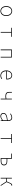

<svg xmlns="http://www.w3.org/2000/svg" viewBox="4204 -4784 593 9040"><g transform="rotate(90 4500.0 -263.5)"><path d="M500 13C626 13 734 -88 734 -262C734 -439 626 -540 500 -540C374 -540 266 -439 266 -262C266 -88 374 13 500 13ZM500 -20C388 -20 304 -118 304 -262C304 -407 388 -507 500 -507C612 -507 697 -407 697 -262C697 -118 612 -20 500 -20Z M1482 0H1517V-494H1711V-527H1289V-494H1482Z M2309 0H2345V-494H2654V0H2690V-527H2309Z M3536 13C3614 13 3659 -13 3699 -37L3683 -68C3643 -39 3598 -20 3538 -20C3414 -20 3333 -122 3333 -261H3719C3721 -275 3721 -286 3721 -297C3721 -453 3644 -540 3522 -540C3405 -540 3295 -434 3295 -262C3295 -90 3403 13 3536 13ZM3333 -294C3344 -427 3428 -507 3522 -507C3621 -507 3686 -437 3686 -294Z M4626 0H4661V-527H4626V-267C4586 -258 4557 -254 4519 -254C4399 -254 4344 -291 4344 -388V-527H4309V-388C4309 -271 4375 -221 4513 -221C4564 -221 4582 -226 4626 -234Z M5450 13C5520 13 5586 -26 5640 -70H5643L5648 0H5678V-341C5678 -448 5640 -540 5516 -540C5430 -540 5357 -496 5324 -472L5342 -443C5376 -470 5439 -507 5514 -507C5623 -507 5645 -414 5642 -329C5405 -302 5298 -247 5298 -130C5298 -30 5368 13 5450 13ZM5453 -20C5389 -20 5335 -50 5335 -131C5335 -220 5413 -273 5642 -298V-109C5573 -50 5516 -20 5453 -20Z M6482 0H6517V-494H6711V-527H6289V-494H6482Z M7421 0H7570C7693 0 7767 -55 7767 -157C7767 -258 7693 -311 7570 -311H7457V-527H7213V-494H7421ZM7457 -33V-279H7559C7674 -279 7729 -243 7729 -157C7729 -70 7674 -33 7559 -33Z M8351 0H8387V-259H8528L8695 0H8734L8554 -277L8613 -415C8645 -492 8667 -502 8696 -502C8704 -502 8706 -502 8712 -500L8721 -536C8717 -538 8707 -540 8698 -540C8656 -540 8624 -525 8583 -426L8525 -291H8387V-527H8351Z"/></g></svg>

Font: Harano Aji Gothic ExtraLight
Style: Regular
Weight: 250
Foundry: Masamichi Hosoda
Version: HaranoAjiGothic-ExtraLight version 20230610;ttx 4.39.4